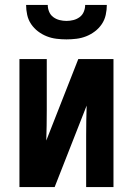

<svg xmlns="http://www.w3.org/2000/svg" viewBox="-20 -760 540 780"><path d="M59 0V-520H170V-312Q170 -281 169.5 -250.5Q169 -220 168 -189L298 -520H441V0H330V-208Q330 -239 330.5 -269.5Q331 -300 332 -331L202 0ZM250 -600Q230 -600 209.5 -602.5Q189 -605 170 -612.5Q151 -620 134.5 -632.5Q118 -645 106.5 -662Q95 -679 90.5 -699.5Q86 -720 86 -740H174Q174 -726 179.5 -712.5Q185 -699 196.5 -690.5Q208 -682 222 -678.5Q236 -675 250 -675Q264 -675 278 -678.5Q292 -682 303.5 -690.5Q315 -699 320.5 -712.5Q326 -726 326 -740H414Q414 -720 409.5 -699.5Q405 -679 393.5 -662Q382 -645 365.5 -632.5Q349 -620 330 -612.5Q311 -605 290.5 -602.5Q270 -600 250 -600Z"/></svg>

Font: Iosevka Custom
Style: Bold
Weight: 700
Monospace: yes
Designer: Belleve Invis
Foundry: Belleve Invis
Version: Version 30.3.3; ttfautohint (v1.8.3)